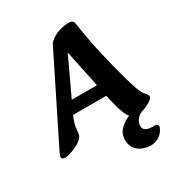

<svg xmlns="http://www.w3.org/2000/svg" viewBox="-223 -832 1098 1181"><g transform="rotate(-30 325.5 -241.5)"><path d="M12 14Q-15 14 -15 -3Q-15 -11 -7 -29L289 -625Q298 -644 322 -660Q346 -676 378.5 -685.5Q411 -695 445 -695Q457 -695 465.5 -689.5Q474 -684 477 -665Q494 -550 519 -439Q544 -328 575 -217Q589 -170 599 -141Q609 -112 619 -97Q630 -82 638.5 -72.5Q647 -63 647 -54Q647 -43 632 -31.5Q617 -20 595 -10Q573 0 551 6Q529 12 515 12Q491 12 467.5 -27.5Q444 -67 422 -170L335 -587L373 -599L181 -189Q169 -161 163.5 -142Q158 -123 157 -107.5Q156 -92 153 -72Q151 -53 132.5 -37.5Q114 -22 89.5 -10.5Q65 1 43 7.5Q21 14 12 14ZM142 -190V-275H514V-190ZM381 104Q381 60 410.5 30Q440 0 484 -16Q528 -32 571 -32Q584 -32 590.5 -28Q597 -24 597 -20Q597 -14 592.5 -11Q588 -8 577 -4Q537 9 521 31.5Q505 54 505 74Q505 94 516.5 103.5Q528 113 546 115.5Q564 118 586 118Q597 118 602 123Q607 128 607 133Q607 143 596 161Q584 182 559 197Q534 212 502 212Q472 212 444 200Q416 188 398.5 164Q381 140 381 104Z"/></g></svg>

Font: Alkatra SemiBold
Style: Regular
Weight: 600
Designer: Suman Bhandary
Version: Version 1.100;gftools[0.9.22]